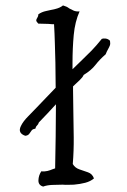

<svg xmlns="http://www.w3.org/2000/svg" viewBox="-20 -685 469 707"><path d="M385 -535Q387 -524 384.5 -517.5Q382 -511 378 -504Q376 -500 373.5 -495.5Q371 -491 369 -485Q347 -466 331.5 -446Q316 -426 288 -409Q285 -401 273.5 -390Q262 -379 249 -367Q249 -360 249 -354Q249 -335 249.5 -316Q250 -297 250 -279Q251 -227 251.5 -178.5Q252 -130 248 -81Q256 -67 272 -61.5Q288 -56 304 -50.5Q320 -45 326 -28Q313 -17 294 -12Q275 -7 252 -5Q242 -5 231.5 -4.5Q221 -4 211 -5Q190 -5 171 -4Q152 -3 139 2Q121 -3 121.5 -21Q122 -39 132 -54Q145 -53 155 -55.5Q165 -58 174 -62Q180 -64 183 -65Q184 -122 185 -181.5Q186 -241 186 -301Q171 -285 155.5 -268Q140 -251 123 -234Q121 -227 116.5 -223Q112 -219 110 -211Q100 -210 96 -204Q92 -198 87.5 -192Q83 -186 73 -185Q44 -195 57 -221Q65 -238 84 -257Q103 -276 116 -290Q131 -306 149 -324.5Q167 -343 185 -362Q185 -409 184 -454Q183 -490 182 -526Q181 -562 179 -596Q176 -596 170.5 -596Q165 -596 158 -597Q149 -597 139.5 -597.5Q130 -598 121 -598Q113 -606 113.5 -610.5Q114 -615 117 -619Q119 -622 120 -625Q121 -628 121 -632Q133 -641 150 -644.5Q167 -648 184 -652Q201 -656 212 -665Q219 -663 224.5 -660.5Q230 -658 235 -654Q242 -650 251 -646Q260 -642 273 -643Q256 -605 251.5 -556Q247 -507 247 -454Q247 -443 247 -430Q267 -450 283.5 -465.5Q300 -481 317 -498.5Q334 -516 355 -542Q360 -544 369 -543Q378 -542 385 -535Z"/></svg>

Font: Yuji Syuku
Style: Regular
Weight: 400
Designer: Kataoka Yuji
Foundry: Kinuta Font Factory
Version: Version 3.002